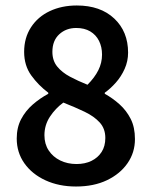

<svg xmlns="http://www.w3.org/2000/svg" viewBox="-20 -668 553 700"><path d="M257 12Q195 12 146 -10.5Q97 -33 69 -72.5Q41 -112 41 -163Q41 -203 57 -233.5Q73 -264 99.5 -287Q126 -310 156 -326V-330Q120 -357 94 -393Q68 -429 68 -479Q68 -530 93 -568.5Q118 -607 161.5 -627.5Q205 -648 260 -648Q346 -648 396.5 -600.5Q447 -553 447 -476Q447 -445 434.5 -417Q422 -389 402.5 -367Q383 -345 362 -330V-326Q391 -310 416 -287.5Q441 -265 456.5 -234.5Q472 -204 472 -161Q472 -112 445 -73Q418 -34 370 -11Q322 12 257 12ZM299 -359Q325 -385 338.5 -412Q352 -439 352 -469Q352 -497 341 -519Q330 -541 309 -553.5Q288 -566 258 -566Q221 -566 196 -543Q171 -520 171 -479Q171 -447 188.5 -425.5Q206 -404 235 -388.5Q264 -373 299 -359ZM259 -70Q290 -70 313.5 -81.5Q337 -93 350.5 -114Q364 -135 364 -165Q364 -199 343.5 -221.5Q323 -244 288.5 -260.5Q254 -277 211 -294Q182 -273 162 -242.5Q142 -212 142 -175Q142 -143 157.5 -119.5Q173 -96 199.5 -83Q226 -70 259 -70Z"/></svg>

Font: Source Sans 3 SemiBold
Style: Regular
Weight: 600
Designer: Paul D. Hunt
Foundry: Adobe
Version: Version 3.046;hotconv 1.0.118;makeotfexe 2.5.65603